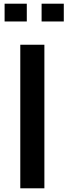

<svg xmlns="http://www.w3.org/2000/svg" viewBox="-20 -1019 365 1039"><path d="M4.9 -902.8V-999H125V-902.8ZM205.1 -902.8V-999H325.2V-902.8ZM89.8 -776.9H220.2V0H89.8Z"/></svg>

Font: Sporting Grotesque
Style: Regular
Weight: 400
Designer: Lucas LE BIHAN
Foundry: Lucas LE BIHAN
Version: Version 2.001;PS 2.1;hotconv 1.0.88;makeotf.lib2.5.647800